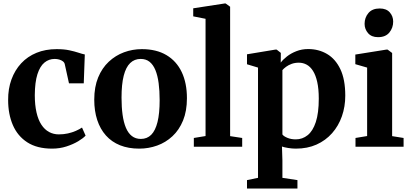

<svg xmlns="http://www.w3.org/2000/svg" viewBox="-20 -839 2347 1098"><path d="M277.5 11Q192 11 136.2 -25Q80.5 -61 53.5 -123.8Q26.5 -186.5 26.5 -266.5Q26 -331 45.5 -384.5Q65 -438 101.2 -477Q137.5 -516 188.8 -537Q240 -558 304 -558Q346 -558 376.2 -551.5Q406.5 -545 428.2 -537.8Q450 -530.5 465 -527.5L459 -362.5H374.5L350.5 -471.5Q348.5 -481.5 339.8 -488.2Q331 -495 318.5 -498.5Q306 -502 293 -502Q259.5 -502 234 -481Q208.5 -460 194 -414.5Q179.5 -369 179 -295Q179 -238.5 188.8 -196Q198.5 -153.5 216.8 -125.8Q235 -98 260.5 -84.2Q286 -70.5 316.5 -70.5Q344 -70.5 368.5 -76Q393 -81.5 413.5 -90.5Q434 -99.5 449 -109.5L469.5 -63.5Q456 -48.5 427.2 -31.2Q398.5 -14 360 -1.5Q321.5 11 277.5 11Z M519 -269Q519 -341.5 541.2 -395.8Q563.5 -450 602 -486Q640.5 -522 689.2 -540Q738 -558 791 -558Q874.5 -558 932 -523.8Q989.5 -489.5 1019.2 -426.8Q1049 -364 1049 -277.5Q1049 -204 1026.8 -149.8Q1004.5 -95.5 966 -59.8Q927.5 -24 878.5 -6.5Q829.5 11 776.5 11Q714.5 11 666.5 -8.2Q618.5 -27.5 585.8 -64.2Q553 -101 536 -152.8Q519 -204.5 519 -269ZM785.5 -44.5Q821 -44.5 844.8 -68.2Q868.5 -92 880.8 -141.2Q893 -190.5 893 -266Q893 -320 887.2 -363.5Q881.5 -407 868.8 -438Q856 -469 835.5 -485.5Q815 -502 784.5 -502Q749 -502 724.5 -478.5Q700 -455 687.5 -406Q675 -357 675 -280.5Q675 -226.5 681 -183Q687 -139.5 700 -108.5Q713 -77.5 734.2 -61Q755.5 -44.5 785.5 -44.5Z M1155.5 -61V-731.5L1085 -745.5V-791.5L1264 -819H1270.5L1296 -800.5V-60.5L1365 -50V0H1088.5V-50Z M1392.5 239V191L1455.5 178V-452.5L1392.5 -471.5V-528.5L1555.5 -555.5H1562L1586 -536.5L1585.5 -481Q1598 -498 1620.8 -516Q1643.5 -534 1674.8 -546.2Q1706 -558.5 1742.5 -558.5Q1802.5 -558.5 1850.5 -530.2Q1898.5 -502 1926.5 -443.2Q1954.5 -384.5 1954.5 -292Q1954.5 -229 1935.2 -174Q1916 -119 1879 -77.2Q1842 -35.5 1790 -12.2Q1738 11 1672 11Q1650 11 1627.5 7.2Q1605 3.5 1592.5 -1L1595 78V178L1681 191V239ZM1671.5 -42Q1709.5 -42 1739.2 -65.8Q1769 -89.5 1786 -141Q1803 -192.5 1803 -275Q1803 -330.5 1794.2 -369.8Q1785.5 -409 1770 -433.5Q1754.5 -458 1733.8 -469.2Q1713 -480.5 1689 -480.5Q1666.5 -480.5 1648 -473.8Q1629.5 -467 1616 -457Q1602.5 -447 1595 -438V-70Q1602.5 -59.5 1623.5 -50.8Q1644.5 -42 1671.5 -42Z M2013 0V-50L2079.5 -61V-452.5L2012 -472V-527L2190.5 -555.5H2196.5L2222.5 -536V-60.5L2288 -50V0ZM2141.5 -626.5Q2104.5 -626.5 2084.8 -649.5Q2065 -672.5 2065 -702.5Q2065 -738.5 2087 -764.5Q2109 -790.5 2151 -790.5H2152Q2189.5 -790.5 2209 -768.2Q2228.5 -746 2228.5 -715.5Q2228.5 -680 2206.8 -653.2Q2185 -626.5 2142.5 -626.5Z"/></svg>

Font: Merriweather 48pt
Style: Bold
Weight: 700
Version: Version 2.100